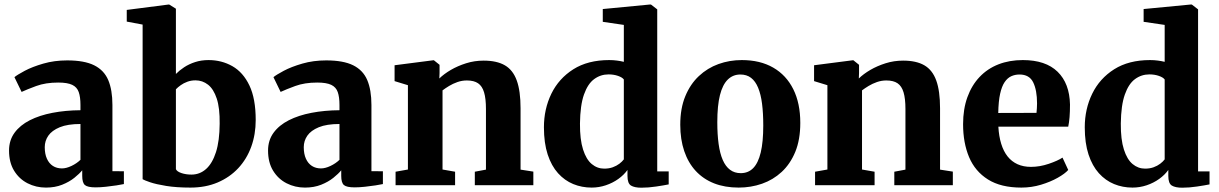

<svg xmlns="http://www.w3.org/2000/svg" viewBox="-20 -840 5530 871"><path d="M188.5 11Q143.5 11 105.2 -8.5Q67 -28 44 -65.5Q21 -103 21 -157Q21 -203.5 46 -237.8Q71 -272 115.2 -294.5Q159.5 -317 218.2 -328.2Q277 -339.5 345 -340V-364Q345 -400 337.2 -422.2Q329.5 -444.5 307.8 -455Q286 -465.5 244 -465.5Q187 -465.5 144.2 -449.8Q101.5 -434 78 -423L45.5 -490Q58 -500.5 92.2 -518.8Q126.5 -537 176.5 -551.5Q226.5 -566 285 -566Q362.5 -566 407.2 -543.8Q452 -521.5 471 -476.8Q490 -432 490 -363.5V-63.5L542 -63V-5Q531 -2.5 508.5 1Q486 4.5 460.5 7.2Q435 10 414 10Q377.5 10 365.2 -0.5Q353 -11 353 -42V-67.5Q340.5 -52 317.5 -33.5Q294.5 -15 262 -2Q229.5 11 188.5 11ZM261 -76Q280.5 -76 304.2 -87.2Q328 -98.5 345 -115V-277.5Q287 -277.5 251.2 -262.8Q215.5 -248 199.2 -224.5Q183 -201 183 -172.5Q183 -141.5 192.8 -120Q202.5 -98.5 220 -87.2Q237.5 -76 261 -76Z M555 -742V-795L745 -819.5H747.5L778 -800.5V-504.5Q793.5 -520.5 815.5 -535Q837.5 -549.5 865.5 -558.5Q893.5 -567.5 926 -567.5Q985.5 -567.5 1034.2 -539.8Q1083 -512 1111.5 -452.2Q1140 -392.5 1140 -295.5Q1140 -230.5 1119.8 -174.5Q1099.5 -118.5 1060.8 -77Q1022 -35.5 967.2 -12.2Q912.5 11 844 11Q780.5 11 734.2 3.5Q688 -4 661 -13.2Q634 -22.5 627 -27V-728.5ZM867 -475.5Q847 -475.5 830 -469.2Q813 -463 799.8 -453.5Q786.5 -444 778 -435V-72.5Q783 -61.5 803.2 -54.8Q823.5 -48 848.5 -48Q886.5 -48 915 -73.5Q943.5 -99 959.8 -150Q976 -201 976.5 -278.5Q977.5 -350 963.2 -393Q949 -436 923.8 -455.8Q898.5 -475.5 867 -475.5Z M1363.5 11Q1318.5 11 1280.2 -8.5Q1242 -28 1219 -65.5Q1196 -103 1196 -157Q1196 -203.5 1221 -237.8Q1246 -272 1290.2 -294.5Q1334.5 -317 1393.2 -328.2Q1452 -339.5 1520 -340V-364Q1520 -400 1512.2 -422.2Q1504.5 -444.5 1482.8 -455Q1461 -465.5 1419 -465.5Q1362 -465.5 1319.2 -449.8Q1276.5 -434 1253 -423L1220.5 -490Q1233 -500.5 1267.2 -518.8Q1301.5 -537 1351.5 -551.5Q1401.5 -566 1460 -566Q1537.5 -566 1582.2 -543.8Q1627 -521.5 1646 -476.8Q1665 -432 1665 -363.5V-63.5L1717 -63V-5Q1706 -2.5 1683.5 1Q1661 4.5 1635.5 7.2Q1610 10 1589 10Q1552.5 10 1540.2 -0.5Q1528 -11 1528 -42V-67.5Q1515.5 -52 1492.5 -33.5Q1469.5 -15 1437 -2Q1404.5 11 1363.5 11ZM1436 -76Q1455.5 -76 1479.2 -87.2Q1503 -98.5 1520 -115V-277.5Q1462 -277.5 1426.2 -262.8Q1390.5 -248 1374.2 -224.5Q1358 -201 1358 -172.5Q1358 -141.5 1367.8 -120Q1377.5 -98.5 1395 -87.2Q1412.5 -76 1436 -76Z M1830.5 -71V-453.5L1770 -472V-544L1944.5 -566.5H1948.5L1974 -546V-508.5L1973 -484Q1994 -504.5 2025.2 -522.8Q2056.5 -541 2094.5 -553Q2132.5 -565 2174 -565Q2233.5 -565 2270.2 -543.8Q2307 -522.5 2324.2 -475Q2341.5 -427.5 2341.5 -349V-70.5L2399.5 -61.5V0H2134V-61L2184.5 -70.5V-345.5Q2184.5 -392.5 2176 -421Q2167.5 -449.5 2148.8 -462.2Q2130 -475 2098 -475Q2076 -475 2055.2 -467.8Q2034.5 -460.5 2017.2 -450Q2000 -439.5 1987.5 -430V-71L2044.5 -61V0H1774.5V-61Z M2664 11Q2619.5 11 2580.5 -5Q2541.5 -21 2511.5 -54.2Q2481.5 -87.5 2464.5 -139.2Q2447.5 -191 2447.5 -262.5Q2447.5 -345.5 2481.2 -414.8Q2515 -484 2581 -525.8Q2647 -567.5 2743.5 -567.5Q2762 -567.5 2779 -565.2Q2796 -563 2810 -559.5V-727L2714.5 -741V-799L2928 -819.5H2933L2961.5 -797.5V-62.5H3013.5V-3.5Q2991.5 1 2956.5 6.2Q2921.5 11.5 2889.5 11.5Q2858.5 11.5 2842.5 1.8Q2826.5 -8 2826.5 -42V-69Q2810.5 -46.5 2785 -28.2Q2759.5 -10 2728.2 0.5Q2697 11 2664 11ZM2721 -75Q2742.5 -75 2759.8 -81.2Q2777 -87.5 2789.8 -97.2Q2802.5 -107 2810 -117V-479.5Q2803 -489 2783.5 -495.8Q2764 -502.5 2740.5 -502.5Q2704.5 -502.5 2675.5 -481.2Q2646.5 -460 2629.2 -411.2Q2612 -362.5 2611 -279.5Q2610.5 -207 2625 -161.8Q2639.5 -116.5 2664.5 -95.8Q2689.5 -75 2721 -75Z M3066 -274Q3066 -348.5 3088.8 -403.5Q3111.5 -458.5 3150.5 -495Q3189.5 -531.5 3239.5 -549.5Q3289.5 -567.5 3345 -567.5Q3428.5 -567.5 3487.8 -533.2Q3547 -499 3578.8 -435.2Q3610.5 -371.5 3610.5 -282.5Q3610.5 -206.5 3587.8 -151.2Q3565 -96 3526 -60Q3487 -24 3436.8 -6.5Q3386.5 11 3331 11Q3268.5 11 3219.5 -8.2Q3170.5 -27.5 3136.2 -64.5Q3102 -101.5 3084 -154.5Q3066 -207.5 3066 -274ZM3340.5 -54.5Q3374.5 -54.5 3397 -77.5Q3419.5 -100.5 3431 -148.2Q3442.5 -196 3442.5 -270.5Q3442.5 -326.5 3437 -369.5Q3431.5 -412.5 3419.2 -442Q3407 -471.5 3387.2 -486.8Q3367.5 -502 3338.5 -502Q3305 -502 3281.5 -479Q3258 -456 3246 -408.5Q3234 -361 3234 -285.5Q3234 -230 3240 -186.8Q3246 -143.5 3258.8 -114.2Q3271.5 -85 3291.8 -69.8Q3312 -54.5 3340.5 -54.5Z M3733.5 -71V-453.5L3673 -472V-544L3847.5 -566.5H3851.5L3877 -546V-508.5L3876 -484Q3897 -504.5 3928.2 -522.8Q3959.5 -541 3997.5 -553Q4035.5 -565 4077 -565Q4136.5 -565 4173.2 -543.8Q4210 -522.5 4227.2 -475Q4244.5 -427.5 4244.5 -349V-70.5L4302.5 -61.5V0H4037V-61L4087.5 -70.5V-345.5Q4087.5 -392.5 4079 -421Q4070.5 -449.5 4051.8 -462.2Q4033 -475 4001 -475Q3979 -475 3958.2 -467.8Q3937.5 -460.5 3920.2 -450Q3903 -439.5 3890.5 -430V-71L3947.5 -61V0H3677.5V-61Z M4613.5 11Q4520.5 11 4462 -25.8Q4403.5 -62.5 4376.2 -127.2Q4349 -192 4349 -276.5Q4349 -345 4368.5 -399Q4388 -453 4423.8 -490.8Q4459.5 -528.5 4509.2 -548Q4559 -567.5 4620 -567.5Q4723.5 -567.5 4777.8 -514.5Q4832 -461.5 4834 -366Q4834 -333 4832 -308.5Q4830 -284 4826 -265.5H4509Q4511.5 -221.5 4522 -187.5Q4532.5 -153.5 4551 -130.2Q4569.5 -107 4596 -95Q4622.5 -83 4657 -83Q4697 -83 4737.5 -96.8Q4778 -110.5 4800 -125L4826 -69Q4811 -52 4778.2 -33.5Q4745.5 -15 4702.5 -2Q4659.5 11 4613.5 11ZM4508.5 -327.5 4682 -328Q4683 -338.5 4683.8 -349.5Q4684.5 -360.5 4684.5 -371Q4684.5 -431 4667 -466.5Q4649.5 -502 4605 -502Q4584.5 -502 4567.5 -494.2Q4550.5 -486.5 4537.5 -467.5Q4524.5 -448.5 4517 -414.5Q4509.5 -380.5 4508.5 -327.5Z M5117.5 11Q5073 11 5034 -5Q4995 -21 4965 -54.2Q4935 -87.5 4918 -139.2Q4901 -191 4901 -262.5Q4901 -345.5 4934.8 -414.8Q4968.5 -484 5034.5 -525.8Q5100.5 -567.5 5197 -567.5Q5215.5 -567.5 5232.5 -565.2Q5249.5 -563 5263.5 -559.5V-727L5168 -741V-799L5381.5 -819.5H5386.5L5415 -797.5V-62.5H5467V-3.5Q5445 1 5410 6.2Q5375 11.5 5343 11.5Q5312 11.5 5296 1.8Q5280 -8 5280 -42V-69Q5264 -46.5 5238.5 -28.2Q5213 -10 5181.8 0.5Q5150.5 11 5117.5 11ZM5174.5 -75Q5196 -75 5213.2 -81.2Q5230.5 -87.5 5243.2 -97.2Q5256 -107 5263.5 -117V-479.5Q5256.5 -489 5237 -495.8Q5217.5 -502.5 5194 -502.5Q5158 -502.5 5129 -481.2Q5100 -460 5082.8 -411.2Q5065.5 -362.5 5064.5 -279.5Q5064 -207 5078.5 -161.8Q5093 -116.5 5118 -95.8Q5143 -75 5174.5 -75Z"/></svg>

Font: Merriweather 24pt ExtraBold
Style: Regular
Weight: 800
Version: Version 2.100